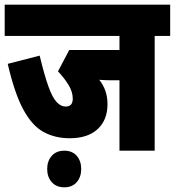

<svg xmlns="http://www.w3.org/2000/svg" viewBox="-20 -642 745 818"><path d="M639 -489V0H489V-300H451Q442 -300 429 -300.5Q416 -301 403 -302Q438 -258 438 -198Q438 -131 396 -92Q354 -53 277 -53Q215 -53 166 -79.5Q117 -106 79.5 -175Q42 -244 13 -370L149 -405Q169 -322 186 -274.5Q203 -227 221 -207.5Q239 -188 260 -188Q290 -188 290 -222Q290 -251 271.5 -281Q253 -311 227 -338L275 -429H489V-489H0V-622H705V-489ZM181 78Q181 44 200.5 22Q220 0 254 0Q288 0 307 22Q326 44 326 78Q326 112 307 134Q288 156 254 156Q220 156 200.5 134Q181 112 181 78Z"/></svg>

Font: Noto Sans ExtraCondensed Black
Style: Regular
Weight: 900
Width: 2
Designer: Monotype Design Team
Foundry: Monotype Imaging Inc.
Version: Version 2.013; ttfautohint (v1.8.4.7-5d5b)